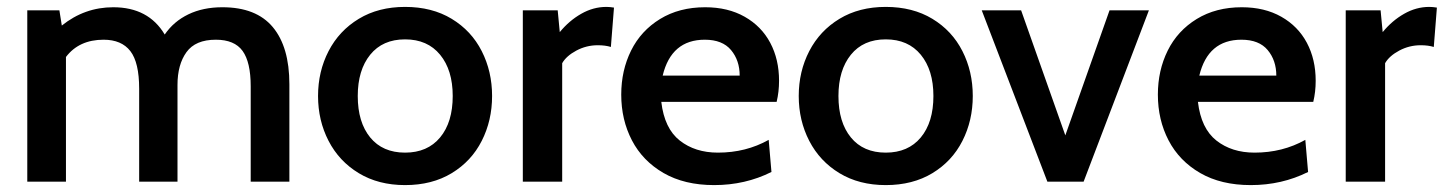

<svg xmlns="http://www.w3.org/2000/svg" viewBox="-20 -526 4183 556"><path d="M818 -282V0H706V-276Q706 -346 682.5 -378.5Q659 -411 605 -411Q546 -411 520 -375Q494 -339 494 -280V0H383V-269Q383 -345 357.5 -378Q332 -411 280 -411Q209 -411 171 -361V0H59V-496H152L159 -452Q225 -505 308 -505Q410 -505 457 -426Q483 -464 525.5 -484.5Q568 -505 624 -505Q722 -505 770 -447.5Q818 -390 818 -282Z M901 -248Q901 -319 931.5 -378Q962 -437 1019 -471.5Q1076 -506 1153 -506Q1231 -506 1288 -471.5Q1345 -437 1375 -378Q1405 -319 1405 -248Q1405 -177 1375 -118Q1345 -59 1288 -24.5Q1231 10 1153 10Q1076 10 1019 -24.5Q962 -59 931.5 -118Q901 -177 901 -248ZM1291 -248Q1291 -323 1254.5 -367.5Q1218 -412 1153 -412Q1088 -412 1052 -367.5Q1016 -323 1016 -248Q1016 -172 1052 -128Q1088 -84 1153 -84Q1218 -84 1254.5 -128Q1291 -172 1291 -248Z M1494 -496H1595L1601 -433Q1628 -466 1663 -486Q1698 -506 1736 -506Q1746 -506 1758 -504L1749 -390Q1733 -395 1711 -395Q1678 -395 1649 -379.5Q1620 -364 1608 -343V0H1494Z M1779 -252Q1779 -322 1807.5 -379.5Q1836 -437 1891.5 -471Q1947 -505 2022 -505Q2088 -505 2136.5 -477.5Q2185 -450 2210.5 -402Q2236 -354 2236 -292Q2236 -260 2229 -231H1895Q1904 -154 1948.5 -119Q1993 -84 2059 -84Q2140 -84 2206 -121L2214 -28Q2138 10 2048 10Q1962 10 1901.5 -25Q1841 -60 1810 -119.5Q1779 -179 1779 -252ZM2122 -307Q2122 -351 2097 -381Q2072 -411 2021 -411Q1924 -411 1899 -307Z M2293 -248Q2293 -319 2323.5 -378Q2354 -437 2411 -471.5Q2468 -506 2545 -506Q2623 -506 2680 -471.5Q2737 -437 2767 -378Q2797 -319 2797 -248Q2797 -177 2767 -118Q2737 -59 2680 -24.5Q2623 10 2545 10Q2468 10 2411 -24.5Q2354 -59 2323.5 -118Q2293 -177 2293 -248ZM2683 -248Q2683 -323 2646.5 -367.5Q2610 -412 2545 -412Q2480 -412 2444 -367.5Q2408 -323 2408 -248Q2408 -172 2444 -128Q2480 -84 2545 -84Q2610 -84 2646.5 -128Q2683 -172 2683 -248Z M2823 -496H2937L3065 -134L3193 -496H3307L3118 0H3013Z M3333 -252Q3333 -322 3361.5 -379.5Q3390 -437 3445.5 -471Q3501 -505 3576 -505Q3642 -505 3690.5 -477.5Q3739 -450 3764.5 -402Q3790 -354 3790 -292Q3790 -260 3783 -231H3449Q3458 -154 3502.5 -119Q3547 -84 3613 -84Q3694 -84 3760 -121L3768 -28Q3692 10 3602 10Q3516 10 3455.5 -25Q3395 -60 3364 -119.5Q3333 -179 3333 -252ZM3676 -307Q3676 -351 3651 -381Q3626 -411 3575 -411Q3478 -411 3453 -307Z M3877 -496H3978L3984 -433Q4011 -466 4046 -486Q4081 -506 4119 -506Q4129 -506 4141 -504L4132 -390Q4116 -395 4094 -395Q4061 -395 4032 -379.5Q4003 -364 3991 -343V0H3877Z"/></svg>

Font: Cabin SemiBold
Style: Regular
Weight: 600
Designer: Pablo Impallari
Foundry: Pablo Impallari. http://www.impallari.com Igino Marini. http://www.ikern.com
Version: Version 2.200